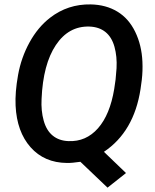

<svg xmlns="http://www.w3.org/2000/svg" viewBox="-20 -741 715 884"><path d="M458.5 -42 560.1 55.7 475.1 123 350.1 3.9Q311 9.8 288.1 9.3Q184.1 8.3 120.8 -63Q57.6 -134.3 51.8 -254.4Q48.8 -315.4 63.2 -395.8Q77.6 -476.1 116 -545.9Q154.3 -615.7 210.4 -659.2Q292.5 -722.7 397.9 -720.7Q468.3 -719.2 520.5 -687.5Q572.8 -655.8 602.5 -594.5Q632.3 -533.2 635.7 -457Q637.7 -415 632.8 -373L627 -330.6Q596.7 -134.3 458.5 -42ZM512.2 -375 516.6 -426.8Q519.5 -480.5 507.1 -525.4Q494.6 -570.3 465.3 -593.8Q436 -617.2 391.6 -618.7Q295.9 -621.6 237.1 -533.4Q178.2 -445.3 171.4 -285.2Q168.5 -231 181.2 -185.5Q193.8 -140.1 222.9 -116.5Q252 -92.8 295.4 -91.3Q376 -87.9 431.2 -150.4Q486.3 -212.9 505.9 -331.5Z"/></svg>

Font: RobotoDraft Medium
Style: Italic
Weight: 500
Italic angle: -12°
Version: Version 2.001152; 2014